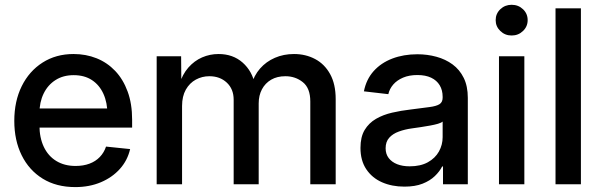

<svg xmlns="http://www.w3.org/2000/svg" viewBox="-20 -762 2487 794"><path d="M291.5 11.7Q212.9 11.7 156.5 -23.2Q100.1 -58.1 69.6 -119.9Q39.1 -181.6 39.1 -262.2Q39.1 -343.3 69.8 -405.5Q100.6 -467.8 156 -503.2Q211.4 -538.6 284.2 -538.6Q335.4 -538.6 379.4 -521Q423.3 -503.4 456.3 -468.8Q489.3 -434.1 507.8 -383.5Q526.4 -333 526.4 -267.1V-234.4H91.3V-313.5H471.7L424.3 -288.6Q424.3 -337.4 407.7 -374Q391.1 -410.6 360.1 -430.9Q329.1 -451.2 284.7 -451.2Q241.2 -451.2 209.5 -430.9Q177.7 -410.6 160.4 -375Q143.1 -339.4 143.1 -293.5V-244.6Q143.1 -192.9 161.1 -154.8Q179.2 -116.7 212.9 -96.2Q246.6 -75.7 292.5 -75.7Q324.7 -75.7 350.1 -85.2Q375.5 -94.7 392.8 -112.8Q410.2 -130.9 418.5 -155.8L518.1 -145.5Q507.3 -98.6 475.8 -63.5Q444.3 -28.3 397 -8.3Q349.6 11.7 291.5 11.7Z M627.9 0V-529.3H729L730 -412.1H721.2Q734.4 -454.6 759 -482.7Q783.7 -510.7 815.9 -524.7Q848.1 -538.6 883.8 -538.6Q943.4 -538.6 983.4 -503.2Q1023.4 -467.8 1034.7 -410.6H1019.5Q1030.3 -449.7 1055.4 -478.5Q1080.6 -507.3 1116.7 -522.9Q1152.8 -538.6 1195.8 -538.6Q1244.1 -538.6 1283.2 -517.8Q1322.3 -497.1 1345.2 -455.6Q1368.2 -414.1 1368.2 -352.1V0H1263.2V-342.3Q1263.2 -397.5 1232.4 -422.1Q1201.7 -446.8 1160.2 -446.8Q1126 -446.8 1101.3 -432.4Q1076.7 -418 1063.2 -392.6Q1049.8 -367.2 1049.8 -334.5V0H946.3V-349.6Q946.3 -393.6 918 -420.2Q889.6 -446.8 845.7 -446.8Q815.9 -446.8 790 -432.9Q764.2 -418.9 748.5 -391.4Q732.9 -363.8 732.9 -323.7V0Z M1652.3 9.8Q1600.6 9.8 1559.6 -8.3Q1518.6 -26.4 1494.6 -62.3Q1470.7 -98.1 1470.7 -150.4Q1470.7 -195.8 1488 -224.6Q1505.4 -253.4 1534.9 -270.5Q1564.5 -287.6 1601.6 -296.1Q1638.7 -304.7 1677.7 -309.1Q1726.1 -315.4 1755.1 -319.1Q1784.2 -322.8 1797.4 -331.1Q1810.5 -339.4 1810.5 -357.9V-361.8Q1810.5 -389.2 1798.3 -409.4Q1786.1 -429.7 1762.9 -440.7Q1739.7 -451.7 1706.1 -451.7Q1671.9 -451.7 1646.7 -440.9Q1621.6 -430.2 1606.2 -412.4Q1590.8 -394.5 1585.9 -372.6L1484.9 -384.3Q1494.6 -433.6 1525.1 -467.8Q1555.7 -502 1602.3 -519.8Q1648.9 -537.6 1706.1 -537.6Q1747.1 -537.6 1784.7 -527.3Q1822.3 -517.1 1851.6 -495.6Q1880.9 -474.1 1897.7 -439.9Q1914.6 -405.8 1914.6 -357.4V0H1812V-73.7H1808.6Q1797.9 -52.7 1778.1 -33.7Q1758.3 -14.6 1727.5 -2.4Q1696.8 9.8 1652.3 9.8ZM1674.3 -74.2Q1719.2 -74.2 1749.5 -91.1Q1779.8 -107.9 1795.2 -135.5Q1810.5 -163.1 1810.5 -194.8V-259.3Q1805.2 -254.4 1791.3 -250.2Q1777.3 -246.1 1758.5 -242.7Q1739.7 -239.3 1720 -236.3Q1700.2 -233.4 1683.1 -231Q1654.3 -227.1 1629.4 -218Q1604.5 -209 1589.6 -192.4Q1574.7 -175.8 1574.7 -148.9Q1574.7 -125 1587.4 -108.4Q1600.1 -91.8 1622.3 -83Q1644.5 -74.2 1674.3 -74.2Z M2043.5 0V-529.3H2148.4V0ZM2095.7 -615.2Q2068.4 -615.2 2049.1 -633.8Q2029.8 -652.3 2029.8 -678.7Q2029.8 -705.6 2049.1 -723.9Q2068.4 -742.2 2095.7 -742.2Q2123.5 -742.2 2142.8 -723.9Q2162.1 -705.6 2162.1 -678.7Q2162.1 -652.3 2142.8 -633.8Q2123.5 -615.2 2095.7 -615.2Z M2382.3 -727.5V0H2277.3V-727.5Z"/></svg>

Font: Inter 24pt Medium
Style: Regular
Weight: 500
Designer: Rasmus Andersson
Foundry: rsms
Version: Version 4.001;git-66647c0bb